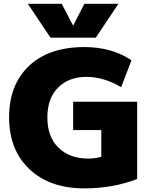

<svg xmlns="http://www.w3.org/2000/svg" viewBox="-20 -990 811 1019"><path d="M427.7 -740.2Q574.2 -740.2 677.7 -669.9L623 -527.3Q531.2 -582 438.5 -582Q345.7 -582 288.6 -525.4Q231.4 -468.8 231.4 -366.2Q231.4 -263.7 290.5 -206.1Q349.6 -148.4 448.2 -148.4Q485.4 -148.4 517.6 -158.2V-299.8H368.2V-450.2H708V-40Q579.1 9.8 427.7 9.8Q244.1 9.8 136.2 -92.3Q28.3 -194.3 28.3 -367.2Q28.3 -540 133.8 -640.1Q239.3 -740.2 427.7 -740.2ZM127.9 -969.7H307.6L367.2 -855.5H369.1L427.7 -969.7H608.4L488.3 -790H248Z"/></svg>

Font: GenEi M Gothic v2 Black
Style: Regular
Weight: 900
Version: Version 2.0